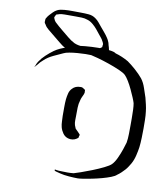

<svg xmlns="http://www.w3.org/2000/svg" viewBox="-102 -1033 991 1150"><g transform="rotate(10 393.0 -458.0)"><path d="M781 -215Q778 -193 771 -163.5Q764 -134 751 -111Q745 -101 738 -90Q731 -79 723 -70Q713 -59 702 -48.5Q691 -38 678 -29Q669 -20 646 -11Q623 -2 593.5 6Q564 14 534.5 20Q505 26 482 29.5Q459 33 450 33Q428 33 396 30.5Q364 28 341 22Q334 20 327.5 18.5Q321 17 314 15Q313 14 310.5 13.5Q308 13 306 12L305 5Q307 4 311 5Q315 6 316 6Q323 7 330 7.5Q337 8 344 8Q363 9 382 9Q401 9 420 7Q431 4 461.5 -6.5Q492 -17 528.5 -31.5Q565 -46 595.5 -61Q626 -76 637 -87Q652 -102 665 -130Q678 -158 687.5 -186Q697 -214 701 -229Q705 -252 705.5 -283.5Q706 -315 706 -337Q706 -352 706 -377.5Q706 -403 705 -428.5Q704 -454 701 -469Q698 -480 689 -501.5Q680 -523 668.5 -547.5Q657 -572 644 -593.5Q631 -615 620 -626Q609 -637 578 -650.5Q547 -664 510.5 -676.5Q474 -689 443 -697.5Q412 -706 401 -708Q390 -709 367 -708.5Q344 -708 318 -706Q292 -704 269 -700Q246 -696 235 -690Q213 -680 179.5 -664.5Q146 -649 123 -627Q107 -614 93 -595L82 -583Q79 -580 79 -580Q78 -580 79.5 -583.5Q81 -587 82 -587Q84 -594 87 -600Q90 -606 94 -613Q109 -636 131 -656.5Q153 -677 175 -693Q192 -705 211 -713.5Q230 -722 249 -729Q258 -738 287.5 -744.5Q317 -751 356.5 -754.5Q396 -758 435.5 -758.5Q475 -759 504.5 -755.5Q534 -752 543 -744Q564 -738 584 -729.5Q604 -721 623 -710Q646 -694 673 -670Q700 -646 719 -623Q736 -601 746.5 -569Q757 -537 765 -514Q770 -494 775 -473Q780 -452 782 -432Q785 -410 785.5 -381Q786 -352 786 -329Q786 -307 785 -273.5Q784 -240 781 -215ZM398 -468Q394 -459 389.5 -449.5Q385 -440 383 -430Q376 -408 375.5 -384Q375 -360 375 -337Q375 -323 374.5 -307.5Q374 -292 378 -278Q380 -274 382 -268Q384 -262 386 -258Q390 -253 395 -249Q400 -245 404 -240Q406 -237 410.5 -233Q415 -229 416 -226Q416 -224 415 -220.5Q414 -217 413 -215Q413 -214 413 -211.5Q413 -209 411 -207Q410 -205 407 -203.5Q404 -202 402 -200Q392 -193 378 -191Q364 -189 351 -193Q331 -199 319 -216Q307 -233 302 -252Q298 -268 297.5 -285.5Q297 -303 296 -320Q296 -343 296 -371.5Q296 -400 298 -422Q300 -439 304.5 -457.5Q309 -476 322 -489Q340 -509 371 -509Q373 -509 376.5 -509Q380 -509 382 -508Q385 -507 388.5 -504.5Q392 -502 395 -500Q399 -498 400 -497Q401 -496 401 -493.5Q401 -491 401 -489Q402 -483 401.5 -479Q401 -475 398 -468ZM408 -711Q386 -710 364 -710Q342 -710 319 -710Q300 -710 280 -712Q260 -714 242 -723Q230 -728 219.5 -736Q209 -744 199 -752L150 -792Q137 -803 122.5 -814.5Q108 -826 100 -841Q99 -843 96 -846.5Q93 -850 93 -853Q92 -855 92.5 -857.5Q93 -860 93 -861Q93 -864 93 -868Q93 -872 94 -875Q95 -877 96 -879Q97 -881 98 -882Q101 -887 104 -891.5Q107 -896 111 -900Q120 -910 130.5 -920.5Q141 -931 153 -937Q163 -942 174 -944Q185 -946 196 -947Q219 -949 247 -948.5Q275 -948 297 -948Q320 -948 344 -946Q368 -944 387 -930Q400 -921 410.5 -908Q421 -895 431 -883Q439 -873 448 -863Q457 -853 465 -842Q470 -835 475.5 -827Q481 -819 485 -810Q488 -805 490 -798Q492 -791 493 -785Q495 -778 497 -772Q499 -766 500 -759Q500 -757 501 -754Q502 -751 502 -748Q502 -746 501 -743Q500 -740 499 -738Q498 -736 498 -732.5Q498 -729 496 -727Q495 -726 493 -725Q491 -724 489 -723Q485 -720 480.5 -718Q476 -716 470 -715Q455 -713 440 -712.5Q425 -712 408 -711ZM205 -824Q225 -808 246.5 -790Q268 -772 290 -761Q313 -751 339.5 -750.5Q366 -750 388 -750Q397 -750 406.5 -750Q416 -750 425 -751Q428 -752 432 -752Q436 -752 438 -753Q441 -754 443.5 -756.5Q446 -759 448 -760Q454 -763 457 -766Q458 -768 458 -770.5Q458 -773 458 -774Q458 -777 459 -780.5Q460 -784 459 -787Q458 -792 455.5 -796Q453 -800 451 -804Q447 -813 439.5 -821.5Q432 -830 426 -838Q415 -852 403.5 -866Q392 -880 378 -892Q370 -899 361 -904.5Q352 -910 341 -913Q325 -919 306 -919.5Q287 -920 270 -920H203Q193 -920 183 -919Q173 -918 163 -914Q161 -913 157.5 -912.5Q154 -912 152 -910Q151 -909 149.5 -905.5Q148 -902 147 -900Q146 -899 145 -896.5Q144 -894 144 -892Q143 -891 144.5 -889Q146 -887 146 -885Q150 -874 157 -866Q168 -855 180 -845Q192 -835 205 -824Z"/></g></svg>

Font: Rubik Vinyl
Style: Regular
Weight: 400
Designer: Hubert and Fischer, NaN
Foundry: Hubert and Fischer, NaN
Version: Version 2.200